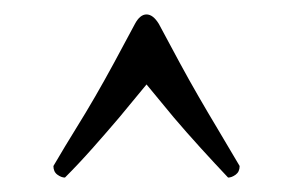

<svg xmlns="http://www.w3.org/2000/svg" viewBox="-20 -661 423 266"><path d="M183 -641Q192 -641 200 -628Q216 -598 229 -574Q242 -550 255 -527.5Q268 -505 281.5 -482.5Q295 -460 312 -431Q312 -423 306.5 -419Q301 -415 296 -415Q278 -434 258 -456Q238 -478 221 -498Q202 -521 183 -544Q164 -521 145 -498Q128 -478 108.5 -456Q89 -434 70 -415Q65 -415 59.5 -419Q54 -423 54 -431Q71 -460 85 -482.5Q99 -505 112 -527.5Q125 -550 138 -574Q151 -598 167 -628Q174 -641 183 -641Z"/></svg>

Font: Vermiglione Medium
Style: Regular
Weight: 500
Version: Version 1.000